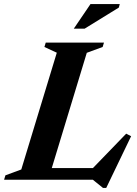

<svg xmlns="http://www.w3.org/2000/svg" viewBox="-49 -878 671 938"><path d="M375 -620 204 -57H405L567.5 -225L591.5 -212.5L470 40H454L404.5 0H-29L-22.5 -21.5L55 -50L228.5 -620.5L168 -648.5L174.5 -670H459L452.5 -648.5ZM311.5 -738 393 -858H536L531.5 -841L364.5 -738Z"/></svg>

Font: Newsreader 16pt
Style: Bold Italic
Weight: 700
Italic angle: -17°
Designer: Hugues Gentile
Foundry: Production Type
Version: Version 1.003; ttfautohint (v1.8.3)